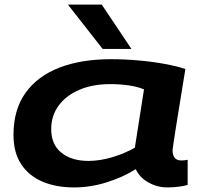

<svg xmlns="http://www.w3.org/2000/svg" viewBox="-20 -810 889 840"><path d="M712 10Q668 10 629 -12Q590 -34 574 -70Q519 -35 447.5 -12.5Q376 10 304 10Q226 10 166.5 -15Q107 -40 73 -91Q39 -142 39 -220Q39 -330 91.5 -403.5Q144 -477 239.5 -514Q335 -551 465 -551Q525 -551 587 -545.5Q649 -540 702.5 -530Q756 -520 791 -508Q765 -350 750 -255Q735 -160 735 -153Q735 -108 773 -108Q788 -108 801 -111V-1Q785 4 760 7Q735 10 712 10ZM570 -164 610 -419Q581 -431 543 -436.5Q505 -442 463 -442Q386 -442 328 -417.5Q270 -393 237 -348.5Q204 -304 204 -245Q204 -178 248.5 -142Q293 -106 367 -106Q417 -106 472 -122.5Q527 -139 570 -164ZM429 -596 277 -790H425L555 -596Z"/></svg>

Font: Georama ExtraExtended SemiBold
Style: Italic
Weight: 600
Width: 8
Italic angle: -9°
Designer: Jean-Baptiste Levee
Foundry: Production Type
Version: Version 1.000